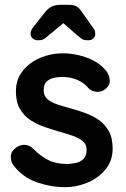

<svg xmlns="http://www.w3.org/2000/svg" viewBox="-20 -766 522 796"><path d="M34 -83Q24 -97 25 -119Q26 -141 51 -157Q67 -167 85 -165.5Q103 -164 120 -147Q149 -118 181 -102Q213 -86 261 -86Q276 -87 294 -90.5Q312 -94 325.5 -106.5Q339 -119 339 -145Q339 -167 324 -180Q309 -193 284.5 -202Q260 -211 230 -219Q199 -228 166.5 -239Q134 -250 107 -267.5Q80 -285 63 -314Q46 -343 46 -387Q46 -437 74 -472Q102 -507 146.5 -526Q191 -545 240 -545Q271 -545 305 -537.5Q339 -530 370 -513.5Q401 -497 422 -470Q433 -455 435 -434Q437 -413 416 -396Q401 -384 381 -385.5Q361 -387 348 -399Q331 -421 302.5 -434Q274 -447 237 -447Q222 -447 204.5 -443.5Q187 -440 174 -428.5Q161 -417 161 -392Q161 -369 176 -355.5Q191 -342 216.5 -333.5Q242 -325 271 -317Q301 -309 332 -298Q363 -287 389 -269Q415 -251 431 -222.5Q447 -194 447 -150Q447 -99 417 -63Q387 -27 342 -8.5Q297 10 250 10Q191 10 132 -10.5Q73 -31 34 -83ZM263 -687 186 -623Q173 -612 164.5 -605.5Q156 -599 137 -599Q124 -599 115.5 -606.5Q107 -614 107 -624Q107 -632 109 -638.5Q111 -645 119 -655L168 -717Q191 -746 229 -746H265Q285 -746 296.5 -740Q308 -734 319 -717L363 -655Q371 -645 373 -638.5Q375 -632 375 -624Q375 -614 367 -606.5Q359 -599 345 -599Q326 -599 318 -605.5Q310 -612 296 -623L212 -697Z"/></svg>

Font: Quicksand Light
Style: Bold
Weight: 700
Version: Version 3.004